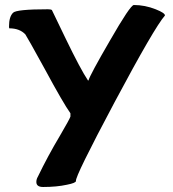

<svg xmlns="http://www.w3.org/2000/svg" viewBox="-20 -705 689 766"><path d="M333 -384Q339 -406 418 -542Q500 -685 514 -685Q558 -685 601 -668Q639 -653 638 -643Q597 -597 437 -297Q279 0 283 17Q283 25 247 32Q206 41 152 41Q125 41 125 21Q125 10 131 0Q171 -83 220 -165Q258 -230 261 -240V-253Q233 -292 159 -429Q87 -560 81 -568Q58 -592 17 -592Q16 -594 16 -600Q16 -638 32 -654Q45 -668 171 -668Q183 -668 187 -665Q187 -664 242 -551Q301 -429 331 -384Z"/></svg>

Font: Bubblegum Sans
Style: Regular
Weight: 400
Designer: Angel Koziupa and Alejandro Paul
Foundry: Angel Koziupa and Alejandro Paul
Version: Version 1.001